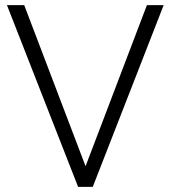

<svg xmlns="http://www.w3.org/2000/svg" viewBox="-20 -725 662 745"><path d="M283 0 7 -705H74L320 -59H304L550 -705H615L340 0Z"/></svg>

Font: Nunito Sans 10pt SemiCondensed Light
Style: Regular
Weight: 300
Width: 4
Designer: Vernon Adams
Foundry: Vernon Adams
Version: Version 3.101;gftools[0.9.27]